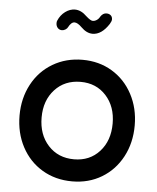

<svg xmlns="http://www.w3.org/2000/svg" viewBox="-54 -796 709 867"><g transform="rotate(5 300.0 -363.0)"><path d="M43 -252Q43 -330 76.5 -393Q110 -456 170 -491.5Q230 -527 305 -527Q380 -527 439 -491.5Q498 -456 531.5 -393Q565 -330 565 -252Q565 -173 531.5 -110Q498 -47 439 -11.5Q380 24 305 24Q229 24 169.5 -11.5Q110 -47 76.5 -110Q43 -173 43 -252ZM465 -252Q465 -329 420.5 -378Q376 -427 305 -427Q233 -427 188 -378Q143 -329 143 -252Q143 -174 188 -125Q233 -76 305 -76Q376 -76 420.5 -125Q465 -174 465 -252ZM394 -745Q406 -745 413.5 -738.5Q421 -732 421 -720Q421 -712 413 -699Q380 -648 339 -648Q312 -648 287 -673Q268 -692 254 -692Q246 -692 239 -685.5Q232 -679 227 -669Q224 -662 216 -657Q208 -652 200 -652Q188 -652 180.5 -660.5Q173 -669 173 -682Q173 -689 175 -693Q186 -719 207 -734.5Q228 -750 251 -750Q279 -750 305 -724Q325 -706 335 -706Q344 -706 353 -712Q362 -718 367 -728Q378 -745 394 -745Z"/></g></svg>

Font: Tsukimi Rounded SemiBold
Style: Regular
Weight: 600
Designer: Takashi Funayama
Foundry: Takashi Funayama
Version: Version 1.032; ttfautohint (v1.8.3)